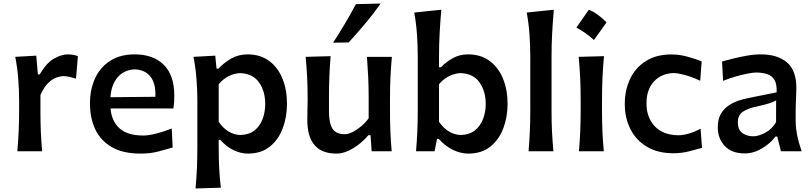

<svg xmlns="http://www.w3.org/2000/svg" viewBox="-20 -862 4628 1094"><path d="M78.6 0Q84 -58.6 86.4 -113.5Q88.9 -168.5 88.9 -235.4V-289.1Q88.9 -349.6 84 -412.4Q79.1 -475.1 66.9 -538.1L186.5 -544.9L195.8 -438.5H206.5Q245.1 -504.4 288.1 -528.3Q331.1 -552.2 365.7 -552.2Q379.4 -552.2 394.8 -549.8Q410.2 -547.4 423.8 -542L413.1 -413.6Q395.5 -419.4 376.5 -423.8Q357.4 -428.2 343.3 -428.2Q325.7 -428.2 302.7 -420.7Q279.8 -413.1 255.6 -390.1Q231.4 -367.2 210.4 -321.3V-229.5Q210.4 -167 212.6 -112.8Q214.8 -58.6 220.2 0Z M781.7 13.2Q681.6 13.2 617.7 -23.4Q553.7 -60.1 523.2 -124.3Q492.7 -188.5 492.7 -271.5Q492.7 -353.5 522.2 -416.7Q551.8 -480 608.6 -516.1Q665.5 -552.2 747.1 -552.2Q853 -552.2 913.1 -492.9Q973.1 -433.6 973.1 -317.4Q973.1 -295.9 971.9 -278.6Q970.7 -261.2 968.3 -244.1H609.9Q615.7 -171.9 660.9 -130.9Q706.1 -89.8 795.9 -89.8Q826.7 -89.8 871.8 -101.3Q917 -112.8 958.5 -129.9L963.9 -21.5Q931.2 -12.2 884.8 0.5Q838.4 13.2 781.7 13.2ZM865.2 -310.5Q868.7 -384.8 837.9 -424.6Q807.1 -464.4 748.5 -466.8Q687.5 -464.4 650.6 -421.9Q613.8 -379.4 609.4 -308.1Z M1094.2 211.9Q1099.6 153.3 1102.1 95.9Q1104.5 38.6 1104.5 -27.8V-289.1Q1104.5 -349.6 1099.6 -412.4Q1094.7 -475.1 1082.5 -538.1L1206.5 -544.9L1213.9 -470.7H1225.1Q1255.9 -504.9 1297.9 -528.6Q1339.8 -552.2 1390.1 -552.2Q1462.9 -552.2 1513.2 -515.1Q1563.5 -478 1589.4 -414.3Q1615.2 -350.6 1615.2 -270.5Q1615.2 -195.3 1590.8 -130.6Q1566.4 -65.9 1517.1 -26.4Q1467.8 13.2 1392.1 13.2Q1352.1 13.2 1311 -6.3Q1270 -25.9 1235.4 -64.9H1226.1V-22Q1226.1 40 1228.8 94.5Q1231.4 148.9 1238.3 207.5ZM1350.1 -92.8Q1399.4 -94.2 1430.4 -119.1Q1461.4 -144 1476.3 -183.8Q1491.2 -223.6 1491.2 -269.5Q1491.2 -341.8 1456.1 -392.3Q1420.9 -442.9 1348.6 -445.3Q1317.4 -444.8 1284.7 -429Q1252 -413.1 1226.1 -382.3V-168Q1276.4 -95.2 1350.1 -92.8Z M1897.5 13.2Q1731 13.2 1731 -178.7Q1731 -213.9 1731.9 -240.5Q1732.9 -267.1 1732.9 -293.9Q1732.9 -366.7 1730 -423.1Q1727.1 -479.5 1721.7 -538.1L1863.8 -542Q1858.9 -483.4 1856.7 -427Q1854.5 -370.6 1854.5 -308.6V-225.1Q1854.5 -161.6 1874.3 -129.4Q1894 -97.2 1945.3 -97.2Q1963.9 -97.2 1988.5 -109.4Q2013.2 -121.6 2037.8 -142.3Q2062.5 -163.1 2080.6 -188V-308.6Q2080.6 -370.6 2077.9 -425Q2075.2 -479.5 2070.8 -538.1H2212.9Q2207.5 -479.5 2204.8 -423.1Q2202.1 -366.7 2202.1 -293.9V-235.4Q2202.1 -168.5 2204.3 -113.5Q2206.5 -58.6 2211.9 0H2097.7L2091.3 -91.8H2079.1Q2058.1 -66.4 2028.1 -42.2Q1998 -18.1 1964.1 -2.4Q1930.2 13.2 1897.5 13.2ZM1877.9 -618.7Q1913.6 -673.8 1946.3 -728.8Q1979 -783.7 2007.8 -838.4L2148.9 -841.8Q2108.9 -784.7 2062.5 -729.5Q2016.1 -674.3 1966.8 -620.1Z M2648.4 13.2Q2605.5 13.2 2561.5 -7.8Q2517.6 -28.8 2479.5 -70.8H2470.2L2456.1 0H2350.6Q2355.5 -58.6 2357.9 -113.5Q2360.4 -168.5 2360.4 -235.4V-534.2Q2360.4 -601.1 2356 -664.6Q2351.6 -728 2340.3 -790.5L2494.6 -806.6Q2488.8 -741.7 2485.1 -674.3Q2481.4 -606.9 2481.4 -534.2V-479H2492.7Q2521.5 -509.3 2560.3 -530.8Q2599.1 -552.2 2646.5 -552.2Q2719.2 -552.2 2769.5 -515.1Q2819.8 -478 2845.9 -414.3Q2872.1 -350.6 2872.1 -270.5Q2872.1 -195.3 2847.7 -130.6Q2823.2 -65.9 2773.7 -26.4Q2724.1 13.2 2648.4 13.2ZM2606 -92.8Q2654.8 -94.2 2686 -119.1Q2717.3 -144 2732.4 -183.8Q2747.6 -223.6 2747.6 -269.5Q2747.6 -341.8 2712.4 -392.3Q2677.2 -442.9 2604.5 -445.3Q2573.2 -444.8 2540.5 -429Q2507.8 -413.1 2481.4 -382.3V-168Q2532.7 -94.7 2606 -92.8Z M2991.7 0Q2996.6 -58.6 2999 -113.5Q3001.5 -168.5 3001.5 -235.4V-534.2Q3001.5 -601.1 2997.1 -664.6Q2992.7 -728 2981.4 -790.5L3135.7 -806.6Q3129.9 -741.7 3126.2 -674.3Q3122.6 -606.9 3122.6 -534.2V-235.4Q3122.6 -168.5 3125.2 -113.5Q3127.9 -58.6 3133.3 0Z M3335 -806.6Q3360.8 -796.4 3386 -778.1Q3411.3 -759.9 3436 -734.6Q3418.8 -709.9 3400.8 -684.9Q3382.8 -660 3364 -634.2Q3318.9 -675.5 3264.1 -705.1Q3282.4 -730.9 3299.8 -755.8Q3317.3 -780.8 3335 -806.6ZM3278.8 0Q3283.7 -58.6 3286.1 -113.5Q3288.6 -168.5 3288.6 -235.4V-289.1Q3288.6 -364.7 3285.6 -422.1Q3282.7 -479.5 3277.3 -538.1L3421.4 -542Q3416 -482.4 3413.1 -424.3Q3410.2 -366.2 3410.2 -289.1V-235.4Q3410.2 -168.5 3412.6 -113.5Q3415 -58.6 3420.4 0Z M3816.9 11.2Q3728.5 11.2 3666.7 -25.4Q3605 -62 3572.5 -125.5Q3540 -189 3540 -269Q3540 -349.6 3570.8 -413.6Q3601.6 -477.5 3660.9 -514.6Q3720.2 -551.8 3805.7 -551.8Q3852.1 -551.8 3898.7 -538.6Q3945.3 -525.4 3978 -512.7L3969.7 -401.9Q3918 -425.8 3878.4 -435.8Q3838.9 -445.8 3818.8 -445.8Q3749 -443.8 3706.3 -397.9Q3663.6 -352.1 3663.6 -272Q3663.6 -193.8 3710 -143.3Q3756.3 -92.8 3844.7 -91.3Q3871.6 -91.3 3905 -100.8Q3938.5 -110.4 3971.7 -128.9L3980 -19.5Q3949.2 -10.7 3906.2 0.2Q3863.3 11.2 3816.9 11.2Z M4224.1 12.2Q4148.4 12.2 4109.1 -30.8Q4069.8 -73.7 4069.8 -136.7Q4069.8 -181.6 4086.4 -211.2Q4103 -240.7 4129.2 -259Q4155.3 -277.3 4184.6 -287.4Q4213.9 -297.4 4238.8 -302.2L4405.3 -335.9Q4407.2 -382.8 4392.6 -407Q4377.9 -431.2 4350.6 -439.9Q4323.2 -448.7 4286.6 -448.7Q4272.5 -448.7 4242.4 -443.1Q4212.4 -437.5 4174.8 -427Q4137.2 -416.5 4100.1 -401.4L4094.2 -511.7Q4120.1 -518.6 4157.2 -528.1Q4194.3 -537.6 4236.1 -544.9Q4277.8 -552.2 4316.4 -552.2Q4408.7 -552.2 4463.1 -507.1Q4517.6 -461.9 4517.6 -360.8Q4517.6 -335.9 4515.6 -298.6Q4513.7 -261.2 4513.7 -228.5V-172.9Q4513.7 -96.7 4547.9 0H4429.7L4408.7 -84H4398.4Q4368.7 -43.9 4321 -15.9Q4273.4 12.2 4224.1 12.2ZM4272.5 -85.4Q4301.3 -85.4 4340.1 -105.7Q4378.9 -126 4401.9 -166L4402.3 -290Q4390.6 -283.2 4367.9 -274.9Q4345.2 -266.6 4285.2 -253.4Q4245.1 -245.6 4214.6 -226.6Q4184.1 -207.5 4184.1 -165.5Q4184.1 -122.6 4209.7 -104Q4235.4 -85.4 4272.5 -85.4Z"/></svg>

Font: Pinar-DS1-FD SemiBold
Style: Regular
Weight: 600
Designer: Amin Abedi
Version: Version 3.000